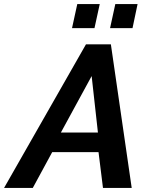

<svg xmlns="http://www.w3.org/2000/svg" viewBox="-73 -929 738 949"><path d="M352 -710H475L578 0H436L414 -177H185L89 0H-53ZM411 -274 380 -553 228 -274ZM283 -790 309 -909H420L394 -790ZM471 -790 497 -909H607L582 -790Z"/></svg>

Font: Raleway
Style: Bold Italic
Weight: 700
Italic angle: -12°
Designer: Matt McInerney, Pablo Impallari, Rodrigo Fuenzalida
Foundry: Matt McInerney, Pablo Impallari, Rodrigo Fuenzalida
Version: Version 4.101;RELEASE